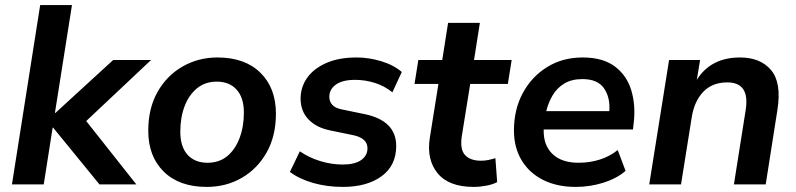

<svg xmlns="http://www.w3.org/2000/svg" viewBox="-20 -725 3132 755"><path d="M27 0 138 -705H263L196 -281H198L425 -489H574L319 -249L516 0H371L189 -223H187L152 0Z M793 10Q685 10 624 -50Q563 -110 563 -211Q563 -299 599.5 -363.5Q636 -428 698 -463.5Q760 -499 835 -499Q943 -499 1004 -439Q1065 -379 1065 -278Q1065 -190 1028.5 -125.5Q992 -61 930.5 -25.5Q869 10 793 10ZM796 -85Q842 -85 873.5 -111Q905 -137 922 -182Q939 -227 939 -282Q939 -341 910.5 -372.5Q882 -404 832 -404Q787 -404 755 -378Q723 -352 706 -307.5Q689 -263 689 -207Q689 -148 717.5 -116.5Q746 -85 796 -85Z M1328 10Q1266 10 1211.5 -5.5Q1157 -21 1120 -49L1159 -130Q1195 -105 1239.5 -91.5Q1284 -78 1328 -78Q1375 -78 1400 -95.5Q1425 -113 1425 -142Q1425 -181 1371 -193L1279 -212Q1224 -223 1193 -255.5Q1162 -288 1162 -337Q1162 -382 1187.5 -418.5Q1213 -455 1262.5 -477Q1312 -499 1382 -499Q1430 -499 1478.5 -484.5Q1527 -470 1560 -442L1523 -362Q1492 -387 1454 -399Q1416 -411 1376 -411Q1327 -411 1301 -392.5Q1275 -374 1275 -344Q1275 -326 1286.5 -313Q1298 -300 1323 -295L1415 -276Q1538 -250 1538 -151Q1538 -74 1480.5 -32Q1423 10 1328 10Z M1843 10Q1745 10 1701 -43.5Q1657 -97 1670 -182L1704 -395H1610L1625 -489H1719L1742 -635H1867L1844 -489H1992L1977 -395H1829L1796 -190Q1788 -138 1808.5 -115.5Q1829 -93 1872 -93Q1887 -93 1901 -96Q1915 -99 1928 -103L1935 -9Q1919 0 1893 5Q1867 10 1843 10Z M2244 10Q2170 10 2115.5 -17.5Q2061 -45 2031 -95Q2001 -145 2001 -212Q2001 -294 2035.5 -358.5Q2070 -423 2131 -461Q2192 -499 2271 -499Q2351 -499 2398 -463.5Q2445 -428 2462.5 -369.5Q2480 -311 2472 -242L2469 -216H2118Q2116 -155 2152 -120Q2188 -85 2255 -85Q2299 -85 2338.5 -97.5Q2378 -110 2409 -135L2440 -53Q2405 -23 2352.5 -6.5Q2300 10 2244 10ZM2270 -414Q2228 -414 2199 -396.5Q2170 -379 2153 -350Q2136 -321 2128 -288H2376Q2380 -342 2355 -378Q2330 -414 2270 -414Z M2533 0 2611 -489H2733L2720 -411Q2775 -499 2890 -499Q2970 -499 3012 -449.5Q3054 -400 3037 -293L2991 0H2866L2912 -291Q2930 -401 2840 -401Q2781 -401 2745.5 -364Q2710 -327 2700 -263L2658 0Z"/></svg>

Font: Nunito Sans
Style: Bold Italic
Weight: 700
Italic angle: -9°
Designer: Vernon Adams
Foundry: Vernon Adams
Version: Version 3.006; ttfautohint (v1.8.3)